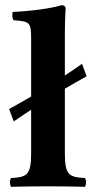

<svg xmlns="http://www.w3.org/2000/svg" viewBox="-20 -718 365 740"><path d="M230 -376C259 -393 288 -410 314 -424L296 -472C276 -458 253 -442 230 -427V-583C230 -648 233 -685 233 -685C233 -694 226 -698 217 -698C180 -686 100 -675 29 -672C26 -660 27 -649 32 -640C95 -635 100 -634 100 -565V-346C70 -329 42 -312 15 -298L33 -250C54 -264 76 -280 100 -295V-127C100 -44 84 -35 23 -32C17 -26 17 -4 23 2C65 1 110 0 165 0C220 0 264 1 307 2C313 -4 313 -26 307 -32C246 -35 230 -44 230 -127Z"/></svg>

Font: Libertinus Serif
Style: Bold
Weight: 700
Designer: Philipp H. Poll, Khaled Hosny
Foundry: Caleb Maclennan
Version: Version 7.050;RELEASE